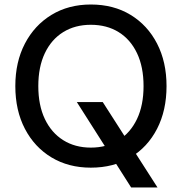

<svg xmlns="http://www.w3.org/2000/svg" viewBox="-20 -732 806 852"><path d="M562 100 321 -279H436L679 100ZM383 12Q284 12 208.5 -33.5Q133 -79 90.5 -160.5Q48 -242 48 -350Q48 -457 90.5 -538.5Q133 -620 208.5 -666Q284 -712 383 -712Q484 -712 559.5 -666Q635 -620 677 -538.5Q719 -457 719 -350Q719 -242 677 -160.5Q635 -79 559.5 -33.5Q484 12 383 12ZM383 -77Q454 -77 506.5 -110Q559 -143 588 -204Q617 -265 617 -350Q617 -435 588 -496Q559 -557 506.5 -589.5Q454 -622 383 -622Q313 -622 260.5 -589.5Q208 -557 179 -496Q150 -435 150 -350Q150 -265 179 -204Q208 -143 260.5 -110Q313 -77 383 -77Z"/></svg>

Font: DM Sans 12pt Medium
Style: Regular
Weight: 500
Version: Version 4.004;gftools[0.9.30]